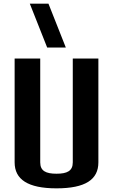

<svg xmlns="http://www.w3.org/2000/svg" viewBox="-20 -1020 618 1050"><path d="M289 10C447 10 518 -38 518 -132V-700H378V-132C378 -85 347 -70 289 -70C231 -70 200 -85 200 -132V-700H60V-132C60 -39 132 10 289 10ZM238 -760H340L245 -1000H143Z"/></svg>

Font: Tanklager Original
Style: Regular
Weight: 400
Designer: Ariel Martín Pérez
Foundry: Tunera Type Foundry
Version: Version 1.000;Glyphs 3.3 (3310)